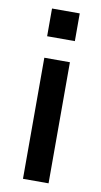

<svg xmlns="http://www.w3.org/2000/svg" viewBox="-84 -758 421 798"><g transform="rotate(10 127.0 -359.0)"><path d="M181 -511V0H73V-511ZM69 -718H186V-601H69Z"/></g></svg>

Font: Asta Sans SemiBold
Style: Regular
Weight: 600
Designer: 42dot
Version: Version 1.000